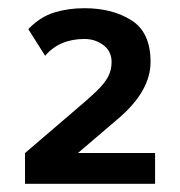

<svg xmlns="http://www.w3.org/2000/svg" viewBox="-20 -762 439 468"><path d="M41 -389 152 -484Q197 -522 216 -540.5Q235 -559 243.5 -575Q252 -591 252 -611Q252 -637 232 -652Q212 -667 186 -667Q125 -667 90 -626L49 -691Q78 -721 112 -731.5Q146 -742 186 -742Q254 -742 300.5 -712.5Q347 -683 347 -611Q347 -539 266 -471L170 -389H358V-314H41Z"/></svg>

Font: KoHo
Style: Bold
Weight: 700
Designer: Cadson Demak & Katatrad Team
Foundry: Cadson Demak Co.,Ltd.
Version: Version 1.000; ttfautohint (v1.6)